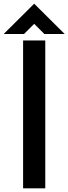

<svg xmlns="http://www.w3.org/2000/svg" viewBox="-30 -1019 370 1039"><path d="M155 -999 -10 -835H100L155 -890L210 -835H320ZM95 0H215V-800H95Z"/></svg>

Font: Gauge Heavy
Style: Bold
Weight: 900
Designer: Daniel Pimley
Foundry: Daniel Pimley
Version: Version 1.003;PS 001.001;hotconv 1.0.56